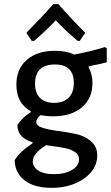

<svg xmlns="http://www.w3.org/2000/svg" viewBox="-20 -712 535 926"><path d="M133 -515 107 -554Q176 -623 237 -692H262Q324 -620 391 -554L365 -515H354Q294 -566 249 -614Q206 -568 145 -515ZM246 -467Q300 -467 338 -449Q415 -463 486 -485L495 -479V-412Q467 -403 409 -393L407 -388Q426 -353 426 -312Q426 -238 375 -194.5Q324 -151 237 -151Q205 -151 176 -157Q155 -139 155 -124Q155 -105 185.5 -95.5Q216 -86 259 -80.5Q302 -75 345 -66Q388 -57 418.5 -31Q449 -5 449 37Q449 104 385.5 149Q322 194 228 194Q144 194 97.5 157Q51 120 51 60Q76 19 137 -21V-26Q63 -48 64 -110Q90 -147 128 -171V-176Q59 -214 59 -304Q59 -380 109.5 -423.5Q160 -467 246 -467ZM245 -401Q149 -401 149 -309Q149 -264 172.5 -240Q196 -216 241 -216Q287 -216 311.5 -241Q336 -266 336 -312Q336 -401 245 -401ZM138 66Q138 93 164.5 110.5Q191 128 240 128Q293 128 327 108Q361 88 361 56Q361 45 356.5 36.5Q352 28 342 21.5Q332 15 323 11Q314 7 296.5 3Q279 -1 268 -2.5Q257 -4 234.5 -7Q212 -10 202 -12Q138 29 138 66Z"/></svg>

Font: Alegreya Sans Medium
Style: Regular
Weight: 500
Designer: Juan Pablo del Peral
Foundry: Huerta Tipografica
Version: Version 2.007